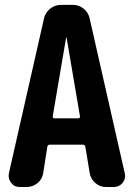

<svg xmlns="http://www.w3.org/2000/svg" viewBox="-20 -750 540 770"><path d="M293.9 -275.4Q296.9 -275.4 299.3 -277.8Q301.8 -280.3 300.8 -283.2L247.1 -598.6Q247.1 -599.6 246.1 -599.6Q245.1 -599.6 245.1 -598.6L191.4 -283.2Q190.4 -280.3 192.9 -277.8Q195.3 -275.4 198.2 -275.4ZM339.8 -674.8 480.5 -54.7Q485.4 -33.2 471.7 -16.6Q458 0 435.5 0H406.2Q380.9 0 362.3 -16.1Q343.8 -32.2 339.8 -55.7L322.3 -162.1Q320.3 -169.9 311.5 -169.9H179.7Q171.9 -169.9 169.9 -162.1L153.3 -55.7Q149.4 -31.2 130.4 -15.6Q111.3 0 85.9 0H59.6Q37.1 0 24.4 -17.1Q11.7 -34.2 15.6 -54.7L156.2 -674.8Q161.1 -699.2 180.7 -714.8Q200.2 -730.5 224.6 -730.5H271.5Q296.9 -730.5 315.9 -714.8Q335 -699.2 339.8 -674.8Z"/></svg>

Font: Rounded Mgen+ 1mn bold
Style: Bold
Weight: 700
Designer: [Source Han Sans]
Ryoko NISHIZUKA  (kana & ideographs); Paul D. Hunt (Latin, Greek & Cyrillic); Wenlong ZHANG  (bopomofo
Version: Version 1.059.20150602